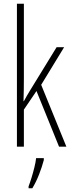

<svg xmlns="http://www.w3.org/2000/svg" viewBox="-20 -780 379 1021"><path d="M107 -365Q107 -332 106.5 -303Q106 -274 105 -242H107Q116 -258 122.5 -270Q129 -282 138 -296L281 -529H321L199 -329L333 0H294L174 -296L107 -197V0H70V-760H107ZM213 71Q204 106 188 147Q172 188 152 221H132V211Q139 193 147.5 165.5Q156 138 163 109.5Q170 81 172 61H213Z"/></svg>

Font: Noto Sans Arabic UI XCn XLt
Style: Regular
Weight: 200
Width: 2
Designer: Monotype Design Team, Nadine Chahine and Nizar Qandah
Foundry: Monotype Imaging Inc.
Version: Version 2.010; ttfautohint (v1.8.4.7-5d5b)